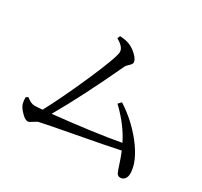

<svg xmlns="http://www.w3.org/2000/svg" viewBox="-136 -863 1066 1012"><g transform="rotate(30 397.5 -357.0)"><path d="M698 -34Q685 -34 677 -47Q672 -56 662 -88Q648 -132 635 -162Q562 -146 373 -111Q222 -83 183 -74Q174 -73 155.5 -60Q137 -47 129 -47Q111 -47 88 -72Q65 -95 59 -117Q55 -136 56 -153L68 -160Q97 -137 118 -137Q132 -137 166 -140Q221 -242 292 -403Q367 -574 367 -607Q367 -637 319 -663L326 -680Q359 -678 379 -671Q408 -661 433 -637Q458 -613 458 -595Q458 -586 444 -573Q430 -561 426 -552Q310 -304 218 -145Q466 -171 618 -199Q575 -286 492 -365L509 -383Q596 -328 662 -245Q735 -152 735 -79Q735 -59 725 -46.5Q715 -34 698 -34Z"/></g></svg>

Font: GenRyuMin TW R
Style: Regular
Weight: 400
Version: Version 1.501;PS 1;hotconv 16.6.51;makeotf.lib2.5.65220